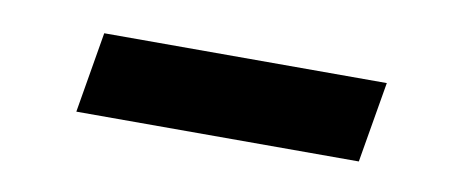

<svg xmlns="http://www.w3.org/2000/svg" viewBox="-28 -411 509 216"><g transform="rotate(10 227.0 -303.0)"><path d="M401.9 -348.6 386.2 -256.3H63.5L79.1 -348.6Z"/></g></svg>

Font: Inter 20pt Medium
Style: Italic
Weight: 500
Italic angle: -9.3988°
Version: Version 4.001;git-66647c0bb